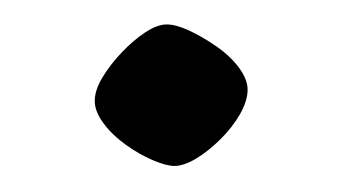

<svg xmlns="http://www.w3.org/2000/svg" viewBox="-20 -301 275 154"><path d="M119.9 -167.9Q113.3 -167.9 102.4 -172.6Q91.6 -177.2 80.9 -184.9Q70.1 -192.6 63.1 -202Q56 -211.5 56 -220Q56 -228.8 62.3 -239.1Q68.6 -249.5 77.8 -259.1Q87 -268.8 96.6 -275.1Q106.2 -281.4 113.8 -281.4Q121.1 -281.4 131.7 -276.5Q142.3 -271.6 153.4 -263.9Q164.5 -256.3 171.6 -246.8Q178.6 -237.4 178.6 -229.1Q178.6 -220.3 172.6 -209.6Q166.5 -198.9 156.8 -189.3Q147.1 -179.7 137.3 -173.8Q127.4 -167.9 119.9 -167.9Z"/></svg>

Font: Ancizar Sans Thin
Style: Regular
Weight: 100
Designer: Cesar Puertas, Viviana Monsalve, Julian Moncada, Julian Prieto, Jose Castro, Mariel Hernandez, Felipe Aragon, Sara Alarc
Version: Version 8.100